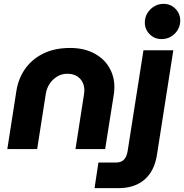

<svg xmlns="http://www.w3.org/2000/svg" viewBox="-20 -774 956 997"><path d="M18 0 65 -301Q75 -366 110.5 -416.5Q146 -467 205 -496Q264 -525 344 -525Q414 -525 466 -498.5Q518 -472 546 -425.5Q574 -379 574 -321Q574 -311 573 -299.5Q572 -288 570 -277L526 0H372L416 -283Q417 -289 417.5 -294.5Q418 -300 418 -305Q418 -343 394 -367Q370 -391 329 -391Q301 -391 277.5 -377Q254 -363 238.5 -340Q223 -317 218 -288L173 0ZM471 203 491 70H582Q611 70 625 53.5Q639 37 643 9L725 -513H880L795 30Q782 114 730.5 158.5Q679 203 595 203ZM819 -571Q782 -571 757 -596.5Q732 -622 732 -657Q732 -684 745.5 -706Q759 -728 781 -741Q803 -754 829 -754Q866 -754 891 -728.5Q916 -703 916 -667Q916 -641 903 -619Q890 -597 868 -584Q846 -571 819 -571Z"/></svg>

Font: MuseoModerno Thin
Style: Bold Italic
Weight: 700
Italic angle: -9°
Version: Version 1.003